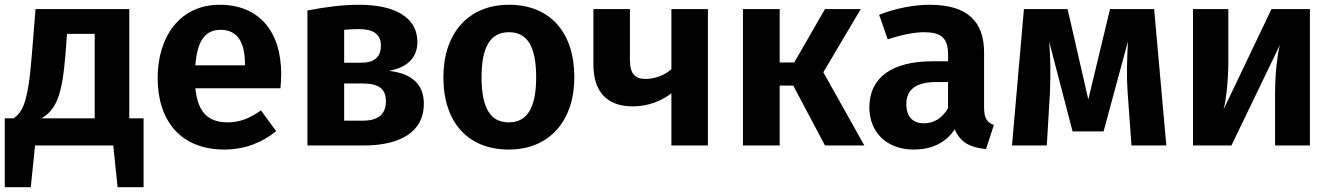

<svg xmlns="http://www.w3.org/2000/svg" viewBox="-20 -610 5586 805"><path d="M522 -114V-572H129L113 -374C97 -171 72 -139 37 -114H0V175H109L127 0H455L473 175H582V-114ZM377 -114H154C217 -152 241 -210 255 -389L261 -468H377Z M1159 -299C1159 -482 1063 -590 901 -590C734 -590 641 -456 641 -283C641 -104 737 17 921 17C1010 17 1082 -15 1138 -60L1074 -147C1024 -112 983 -97 935 -97C861 -97 810 -130 799 -240H1156C1157 -256 1159 -280 1159 -299ZM1007 -336H799C807 -445 844 -485 905 -485C978 -485 1007 -429 1007 -342Z M1610 -313C1690 -327 1730 -370 1730 -434C1730 -538 1634 -590 1487 -590C1416 -590 1346 -581 1269 -566V0H1504C1651 0 1757 -52 1757 -175C1757 -254 1710 -302 1610 -313ZM1484 -488C1546 -488 1577 -467 1577 -418C1577 -367 1545 -347 1495 -347H1423V-485C1445 -487 1463 -488 1484 -488ZM1499 -104H1423V-260H1501C1571 -260 1598 -235 1598 -186C1598 -124 1558 -104 1499 -104Z M2114 -590C1942 -590 1839 -469 1839 -286C1839 -96 1943 17 2113 17C2285 17 2388 -105 2388 -286C2388 -476 2285 -590 2114 -590ZM2114 -475C2189 -475 2228 -418 2228 -286C2228 -156 2189 -97 2113 -97C2038 -97 1999 -154 1999 -286C1999 -417 2038 -475 2114 -475Z M2795 -572V-320C2769 -295 2725 -279 2687 -279C2644 -279 2621 -299 2621 -359V-572H2468V-339C2468 -231 2520 -164 2633 -164C2695 -164 2754 -186 2795 -219V0H2948V-572Z M3589 -572H3439L3310 -348H3249V-572H3095V0H3249V-251H3306L3439 0H3604L3432 -307Z M4106 -159V-390C4106 -519 4037 -590 3878 -590C3813 -590 3738 -576 3666 -548L3702 -445C3759 -464 3815 -475 3853 -475C3924 -475 3955 -453 3955 -381V-353H3889C3720 -353 3625 -285 3625 -160C3625 -56 3697 17 3811 17C3879 17 3942 -6 3983 -68C4006 -12 4050 9 4114 15L4147 -86C4120 -96 4106 -112 4106 -159ZM3854 -93C3806 -93 3780 -122 3780 -173C3780 -235 3821 -266 3905 -266H3955V-157C3932 -116 3897 -93 3854 -93Z M4819 -572H4634L4543 -193L4456 -572H4273L4223 0H4369L4382 -221C4385 -292 4385 -360 4379 -435L4477 -59H4607L4709 -436C4705 -352 4703 -292 4708 -220L4724 0H4870Z M5472 -572H5311L5110 -151C5120 -187 5130 -269 5130 -353V-572H4982V0H5143L5346 -421C5337 -386 5326 -308 5326 -217V0H5472Z"/></svg>

Font: Glow Sans TC Normal
Style: Bold
Weight: 700
Designer: Ryoko NISHIZUKA (kana, bopomofo & ideographs); Paul D. Hunt (Latin, Greek & Cyrillic); Sandoll Communications, Soo-young
Version: Version 0.93